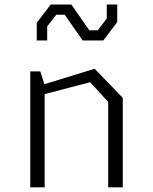

<svg xmlns="http://www.w3.org/2000/svg" viewBox="-20 -808 660 828"><path d="M446.5 -368.5 369 -453.5 130 -391V-432L388 -511.5L509.5 -386V0H446.5ZM110.5 -500H154L172.5 -441.5V0H110.5ZM365 -677.5H401.5L440.5 -728V-788.5H485.5V-712.5L425.5 -633.5H336.5L259 -744.5H222.5L183.5 -694V-633.5H138.5V-709.5L198.5 -788.5H287.5Z"/></svg>

Font: Monaspace Krypton Var ExLight
Style: Regular
Weight: 200
Designer: Riley Cran and the Lettermatic Team
Version: Version 1.200 (Monaspace Krypton Var)